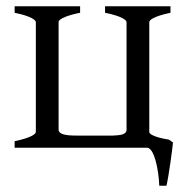

<svg xmlns="http://www.w3.org/2000/svg" viewBox="-20 -474 601 616"><path d="M535 -17 522 -26C472 -34 459 -45 459 -50V-403C459 -409 470 -421 527 -433V-454H317V-433C372 -422 386 -409 386 -403V-56C384 -43 369 -40 342 -39H227C186 -39 171 -44 168 -56V-404C169 -414 200 -426 237 -433V-454H27V-433C81 -422 95 -409 95 -403V-51C95 -45 84 -33 27 -21V0H453C475 3 489 69 491 122H514C521 95 534 -3 535 -17Z"/></svg>

Font: Temporarium
Style: Regular
Weight: 400
Version: Version 1.1